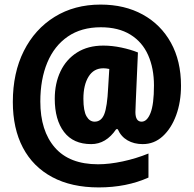

<svg xmlns="http://www.w3.org/2000/svg" viewBox="-20 -743 846 838"><path d="M770 -369Q770 -298 749 -240.5Q728 -183 690.5 -148.5Q653 -114 603 -114Q565 -114 536.5 -130.5Q508 -147 494 -179H487Q443 -114 378 -114Q300 -114 259.5 -167Q219 -220 219 -312Q219 -379 244 -431.5Q269 -484 316.5 -514Q364 -544 431 -544Q469 -544 509.5 -535.5Q550 -527 582 -514L573 -308Q573 -296 572 -282Q571 -268 571 -254Q571 -212 598 -212Q622 -212 637 -250Q652 -288 652 -370Q652 -445 626.5 -502.5Q601 -560 549 -592Q497 -624 420 -624Q335 -624 276 -583.5Q217 -543 186.5 -470Q156 -397 156 -300Q156 -172 219.5 -99Q283 -26 408 -26Q457 -26 515.5 -38.5Q574 -51 628 -73V32Q532 75 411 75Q292 75 208 30Q124 -15 80 -98.5Q36 -182 36 -298Q36 -425 84 -520.5Q132 -616 218.5 -669.5Q305 -723 419 -723Q524 -723 603 -679.5Q682 -636 726 -556.5Q770 -477 770 -369ZM344 -312Q344 -259 357.5 -235.5Q371 -212 393 -212Q422 -212 435 -244.5Q448 -277 452 -360L457 -442Q443 -445 431 -445Q389 -445 366.5 -408.5Q344 -372 344 -312Z"/></svg>

Font: Noto Sans Myanmar UI Condensed Black
Style: Regular
Weight: 900
Width: 3
Designer: Monotype Design Team
Foundry: Monotype Imaging Inc.
Version: Version 2.103; ttfautohint (v1.8.4.7-5d5b)